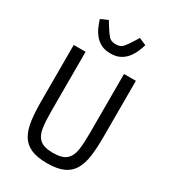

<svg xmlns="http://www.w3.org/2000/svg" viewBox="-225 -1052 1049 1177"><g transform="rotate(30 300.0 -463.0)"><path d="M164 -698V-279Q164 -212 170.5 -163Q177 -114 205.5 -87.5Q234 -61 300 -61Q366 -61 394.5 -87.5Q423 -114 429.5 -163Q436 -212 436 -279V-698H520V-299Q520 -221 512 -163Q504 -105 481 -66Q458 -27 414.5 -7.5Q371 12 300 12Q229 12 185.5 -7.5Q142 -27 119 -66Q96 -105 88 -163Q80 -221 80 -299V-698ZM300 -765Q260 -765 232.5 -779.5Q205 -794 186.5 -817.5Q168 -841 157 -867Q146 -893 139 -916L190 -938L211 -904Q234 -867 250.5 -848.5Q267 -830 300 -830Q333 -830 349.5 -848.5Q366 -867 389 -904L410 -938L461 -916Q454 -893 443 -867Q432 -841 413.5 -817.5Q395 -794 367.5 -779.5Q340 -765 300 -765Z"/></g></svg>

Font: Lilex
Style: Regular
Weight: 400
Monospace: yes
Designer: Mike Abbink, Paul van der Laan, Pieter van Rosmalen, Mikhael Khrustik
Foundry: Mikhael Khrustik
Version: Version 2.510